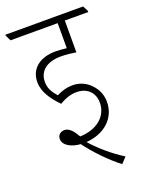

<svg xmlns="http://www.w3.org/2000/svg" viewBox="-167 -694 693 908"><g transform="rotate(-20 179.5 -240.0)"><path d="M287 142 314 113C258 79 198 26 164 -14C254 -20 320 -77 320 -160C320 -194 307 -226 283 -250C261 -274 230 -289 192 -289C165 -289 139 -282 112 -268C88 -296 76 -317 76 -348C76 -402 116 -436 188 -436C215 -436 240 -433 264 -429V-589H382V-595L368 -622H-23V-616L-9 -589H228V-463C209 -465 190 -467 173 -467C90 -467 42 -424 42 -359C42 -311 73 -266 113 -225C146 -244 172 -252 200 -252C253 -252 287 -218 287 -168C287 -99 230 -52 145 -49C128 -79 109 -103 85 -103C64 -103 50 -90 50 -70C50 -39 88 -17 135 -14C173 38 234 102 287 142Z"/></g></svg>

Font: Noto Serif Devanagari ExtraCondensed ExtraLight
Style: Regular
Weight: 200
Width: 2
Designer: Universal Thirst, Indian Type Foundry and the Monotype Design Team
Foundry: Monotype Imaging Inc.
Version: Version 2.004